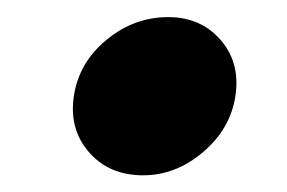

<svg xmlns="http://www.w3.org/2000/svg" viewBox="-20 -466 344 230"><path d="M151.5 -256Q110.5 -256 86.5 -283.8Q62.5 -311.5 68.5 -351Q74.5 -391 107.5 -418.2Q140.5 -445.5 181.5 -445.5Q220.5 -445.5 244.2 -418.2Q268 -391 262 -351Q256 -311.5 223.2 -283.8Q190.5 -256 151.5 -256Z"/></svg>

Font: Anybody UltraExpanded SemiBold
Style: Italic
Weight: 600
Width: 9
Italic angle: -10°
Designer: Tyler Finck
Foundry: Etcetera Type Company
Version: Version 1.010; ttfautohint (v1.8.3) -l 8 -r 50 -G 200 -x 14 